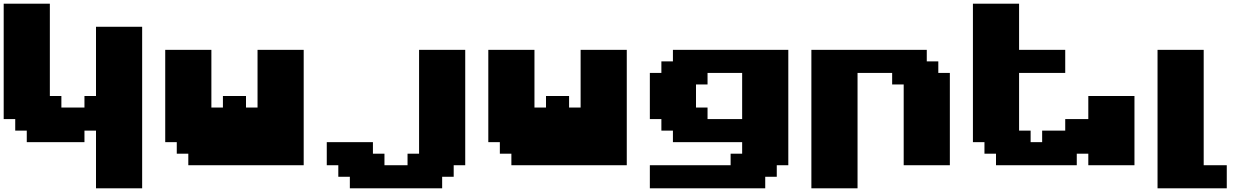

<svg xmlns="http://www.w3.org/2000/svg" viewBox="-20 -895 6790 1040"><path d="M500 125H750V-750H500V-375H437.5V-312.5H312.5V-375H250V-875H0V-250H62.5V-187.5H125V-125H437.5V-187.5H500Z M1000 0H1625V-625H1375V-312.5H1312.5V-375H1187.5V-312.5H1125V-625H875V-125H937.5V-62.5H1000Z M1875 125H2375V62.5H2437.5V0H2500V-625H2250V-62.5H2187.5V0H2062.5V-62.5H2000V-125H1750V0H1812.5V62.5H1875Z M2750 0H3375V-625H3125V-312.5H3062.5V-375H2937.5V-312.5H2875V-625H2625V-125H2687.5V-62.5H2750Z M3500 125H4125V62.5H4187.5V0H4250V-625H3625V-562.5H3562.5V-500H3500V-250H3562.5V-187.5H3625V-125H4000V-62.5H3937.5V0H3500ZM4000 -250H3812.5V-312.5H3750V-437.5H3812.5V-500H4000Z M4375 125H4625V-500H4812.5V-437.5H4875V0H5125V-500H5062.5V-562.5H5000V-625H4375Z M5875 0H6125V-375H5875V-250H5750V-187.5H5625V-125H5562.5V-187.5H5500V-500H5750V-625H5500V-875H5250V-125H5312.5V-62.5H5375V0H5812.5V-62.5H5875Z M6250 125H6625V0H6500V-625H6250Z"/></svg>

Font: Faithful 32x
Style: Bold
Weight: 400
Foundry: Faithful Resource Pack
Version: Version 1.0; January 27, 2023